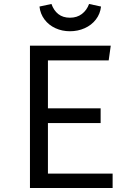

<svg xmlns="http://www.w3.org/2000/svg" viewBox="-20 -933 655 953"><path d="M519.5 -633.3H217.9V-395.4H479.5V-322.1H217.9V-71.3H539V0H128.7V-706.2H529.7ZM175.9 -900.5 235.4 -913.3Q246.7 -881 269.5 -863.1Q292.3 -845.1 327.2 -845.1Q362.1 -845.1 386.4 -863.6Q410.8 -882.1 422.1 -913.3L481.5 -900.5Q477.4 -864.1 455.9 -836.2Q434.4 -808.2 400.5 -793.1Q366.7 -777.9 327.2 -777.9Q288.2 -777.9 255.1 -793.1Q222.1 -808.2 201 -836.2Q180 -864.1 175.9 -900.5Z"/></svg>

Font: Fira Code Fixed
Style: Regular
Weight: 400
Monospace: yes
Designer: Carrois Corporate, Edenspiekermann AG, Nikita Prokopov
Foundry: Carrois Corporate, Edenspiekermann AG, Nikita Prokopov
Version: Version 5.002